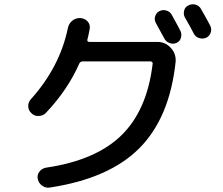

<svg xmlns="http://www.w3.org/2000/svg" viewBox="-20 -846 1040 896"><path d="M194.3 -319.3Q181.6 -305.7 160.6 -304.7Q139.6 -303.7 126 -318.4Q112.3 -331.1 111.8 -350.1Q111.3 -369.1 124 -382.8Q259.8 -534.2 296.9 -715.8Q301.8 -737.3 317.9 -750Q334 -762.7 355.5 -761.7Q377 -759.8 389.6 -745.1Q402.3 -730.5 398.4 -710Q391.6 -673.8 387.7 -661.1Q385.7 -650.4 397.5 -650.4H714.8Q750 -650.4 774.9 -625Q799.8 -599.6 799.8 -565.4V-559.6Q772.5 -297.9 631.3 -155.3Q490.2 -12.7 211.9 29.3Q193.4 32.2 176.8 20.5Q160.2 8.8 156.2 -10.7Q152.3 -29.3 163.6 -44.4Q174.8 -59.6 194.3 -63.5Q427.7 -97.7 547.4 -215.3Q667 -333 692.4 -548.8Q693.4 -552.7 689.9 -556.2Q686.5 -559.6 681.6 -559.6H367.2Q356.4 -559.6 350.6 -550.8Q296.9 -427.7 194.3 -319.3ZM821.3 -703.1Q829.1 -688.5 824.7 -670.9Q820.3 -653.3 804.2 -646Q788.1 -638.7 771.5 -645Q754.9 -651.4 747.1 -666Q712.9 -727.5 707 -739.3Q699.2 -753.9 704.1 -770Q709 -786.1 723.6 -793.9Q739.3 -801.8 756.3 -796.9Q773.4 -792 781.2 -777.3Q802.7 -739.3 821.3 -703.1ZM942.4 -669.9Q926.8 -663.1 909.2 -668.5Q891.6 -673.8 883.8 -690.4Q871.1 -715.8 842.8 -764.6Q835 -779.3 839.4 -796.9Q843.8 -814.5 860.4 -821.3Q876 -829.1 893.1 -824.2Q910.2 -819.3 918.9 -802.7Q947.3 -752.9 960.9 -726.6Q968.8 -710.9 963.4 -694.3Q958 -677.7 942.4 -669.9Z"/></svg>

Font: Rounded-X Mgen+ 2m medium
Style: Regular
Weight: 500
Designer: [Source Han Sans]
Ryoko NISHIZUKA  (kana & ideographs); Paul D. Hunt (Latin, Greek & Cyrillic); Wenlong ZHANG  (bopomofo
Version: Version 1.059.20150602